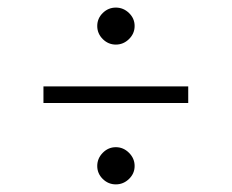

<svg xmlns="http://www.w3.org/2000/svg" viewBox="-20 -482 614 509"><path d="M95.2 -209V-252.9H479V-209ZM252.4 -7.6Q237.8 -22 237.8 -42Q237.8 -62 252.4 -76.9Q267.1 -91.8 287.1 -91.8Q307.1 -91.8 322 -76.9Q336.9 -62 336.9 -42Q336.9 -22 322 -7.6Q307.1 6.8 287.1 6.8Q267.1 6.8 252.4 -7.6ZM252.4 -378.4Q237.8 -393.1 237.8 -413.1Q237.8 -433.1 252.4 -447.5Q267.1 -461.9 287.1 -461.9Q307.1 -461.9 322 -447.5Q336.9 -433.1 336.9 -413.1Q336.9 -393.1 322 -378.4Q307.1 -363.8 287.1 -363.8Q267.1 -363.8 252.4 -378.4Z"/></svg>

Font: Dehuti Alt
Style: Book
Weight: 400
Version: Version 1.2